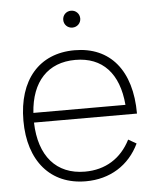

<svg xmlns="http://www.w3.org/2000/svg" viewBox="-53 -772 679 832"><g transform="rotate(-5 286.5 -356.0)"><path d="M287 -653.5C307.5 -653.5 324 -669.5 324 -690C324 -711 307.5 -727 287 -727C266 -727 250 -711 250 -690C250 -669.5 266 -653.5 287 -653.5ZM287 15C392 15 476 -37 520 -129L485 -149C445 -70 376 -27 287 -27C162.5 -27 89 -111.5 85 -258H533C533 -446 442 -555 287 -555C133 -555 40 -447 40 -270C40 -94 134 15 287 15ZM287 -513C405 -513 475 -437.5 486.5 -300H86C95 -435.5 167.5 -513 287 -513Z"/></g></svg>

Font: Hauora ExtraLight
Style: Regular
Weight: 200
Designer: Mikhail Sharanda
Foundry: WCYS & Co.
Version: Version 1.010